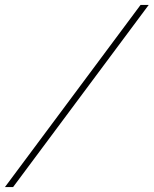

<svg xmlns="http://www.w3.org/2000/svg" viewBox="-61 -742 621 776"><path d="M-41 14 507 -722H540L-8 14Z"/></svg>

Font: Playfair Display Medium
Style: Italic
Weight: 500
Italic angle: -14°
Designer: Claus Eggers Sørensen
Foundry: Claus Eggers Sørensen
Version: Version 1.203